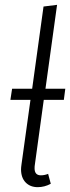

<svg xmlns="http://www.w3.org/2000/svg" viewBox="-20 -763 290 794"><path d="M124 -81Q123 -76 123 -67Q123 -38 149 -38Q164 -38 179 -44L190 -3Q164 11 136 11Q105 11 86 -8.5Q67 -28 67 -63Q67 -70 69 -84L106 -350H23L30 -396H113L160 -736L216 -743L168 -396H250L244 -350H161Z"/></svg>

Font: Fira Sans Extra Condensed Light
Style: Italic
Weight: 300
Width: 3
Italic angle: -8°
Designer: Carrois Corporate & Edenspiekermann AG
Foundry: Carrois Corporate GbR & Edenspiekermann AG
Version: Version 4.203